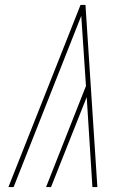

<svg xmlns="http://www.w3.org/2000/svg" viewBox="-20 -755 540 775"><path d="M353 0 330 -363 186 0H166L327 -408L308 -691L35 0H14L305 -735H325L373 0Z"/></svg>

Font: Iosevka SS04 Thin
Style: Italic
Weight: 100
Italic angle: -9°
Monospace: yes
Designer: Belleve Invis
Foundry: Belleve Invis
Version: Version 19.0.0; ttfautohint (v1.8.4)